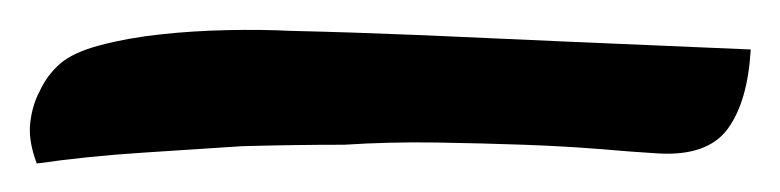

<svg xmlns="http://www.w3.org/2000/svg" viewBox="-20 -98 528 130"><path d="M20.5 -54.7Q29.3 -62.5 47.9 -67.4Q66.4 -72.3 88.4 -74.7Q110.4 -77.1 133.8 -77.6Q157.2 -78.1 176.8 -77.1Q216.8 -76.2 265.6 -74.2Q307.6 -72.3 364.3 -69.8Q420.9 -67.4 488.3 -64.5Q486.3 -29.3 472.7 -10.7Q459 7.8 425.8 5.9Q409.2 4.9 385.7 2.9Q362.3 1 334.5 0Q306.6 -1 275.4 -1.5Q244.1 -2 212.9 0Q178.7 0 143.6 1Q113.3 2.9 76.2 5.4Q39.1 7.8 4.9 12.7Q-1 -2.9 0.5 -15.1Q2 -27.3 6.8 -36.1Q11.7 -46.9 20.5 -54.7Z"/></svg>

Font: Rancho
Style: Regular
Weight: 400
Designer: Font Diner, Inc
Foundry: Font Diner, Inc
Version: Version 1.000